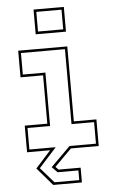

<svg xmlns="http://www.w3.org/2000/svg" viewBox="-61 -791 618 1017"><g transform="rotate(-5 247.5 -283.0)"><path d="M180 184.5 98.5 90 179.5 0H57V-141.5H177V-398.5H57V-540H318V-141.5H438V0H290L200 90L215 106H332.5V184.5ZM188 171H319.5V119.5H208.5L180 90L284 -13.5H424.5V-128H304.5V-526.5H70.5V-412H190.5V-128H70.5V-13.5H210.5L117 90ZM157 -618.5V-750H318V-618.5ZM170.5 -632H304.5V-736.5H170.5Z"/></g></svg>

Font: Tourney Thin Thin
Style: Regular
Weight: 250
Version: Version 1.015